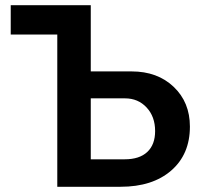

<svg xmlns="http://www.w3.org/2000/svg" viewBox="-20 -714 777 734"><path d="M199 0V-582H21V-694H327V-441H483Q582 -441 644 -382Q706 -323 706 -230Q706 -124 634.5 -62Q563 0 441 0ZM327 -105H457Q513 -105 543 -133Q573 -161 573 -213Q573 -268 540.5 -303Q508 -338 458 -338H327Z"/></svg>

Font: Cantarell
Style: Bold
Weight: 700
Designer: Dave Crossland, Nikolaus Waxweiler, Florian Fecher, Jacques Le Bailly, Eben Sorkin, Alexei Vanyashin, Alexios Zavras, Em
Version: Version 0.303